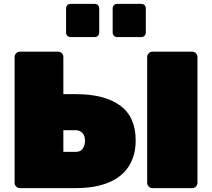

<svg xmlns="http://www.w3.org/2000/svg" viewBox="-20 -965 1088 985"><path d="M82 0Q71 0 63 -8Q55 -16 55 -27V-673Q55 -684 63 -692Q71 -700 82 -700H278Q289 -700 297 -692Q305 -684 305 -673V-482H370Q515 -482 595.5 -424Q676 -366 676 -245Q676 -165 639.5 -110Q603 -55 534.5 -27.5Q466 0 370 0ZM305 -186H370Q394 -186 405 -203Q416 -220 416 -243Q416 -270 402 -283.5Q388 -297 370 -297H305ZM762 0Q751 0 743 -8Q735 -16 735 -27V-673Q735 -684 743 -692Q751 -700 762 -700H966Q977 -700 985 -692Q993 -684 993 -673V-27Q993 -16 985 -8Q977 0 966 0ZM581 -775Q571 -775 564.5 -781.5Q558 -788 558 -798V-922Q558 -932 564.5 -938.5Q571 -945 581 -945H705Q715 -945 721.5 -938.5Q728 -932 728 -922V-798Q728 -788 721.5 -781.5Q715 -775 705 -775ZM342 -775Q332 -775 325.5 -781.5Q319 -788 319 -798V-922Q319 -932 325.5 -938.5Q332 -945 342 -945H466Q476 -945 482.5 -938.5Q489 -932 489 -922V-798Q489 -788 482.5 -781.5Q476 -775 466 -775Z"/></svg>

Font: Rubik Light Black
Style: Regular
Weight: 900
Version: Version 2.104